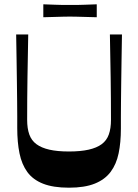

<svg xmlns="http://www.w3.org/2000/svg" viewBox="-20 -860 641 891"><path d="M300 11Q227 11 180 -7.5Q133 -26 107 -61.5Q81 -97 70.5 -148.5Q60 -200 60 -266Q60 -290 60 -321Q60 -352 59.5 -390.5Q59 -429 58.5 -476Q58 -523 57 -579Q56 -635 55 -700H111Q109 -601 107.5 -502Q106 -403 106 -304Q106 -264 116 -236Q126 -208 149 -191Q172 -174 209 -165.5Q246 -157 300 -157Q354 -157 391.5 -165.5Q429 -174 452 -191Q475 -208 485 -236Q495 -264 495 -304Q495 -403 493.5 -502Q492 -601 490 -700H546Q545 -635 544 -578.5Q543 -522 542.5 -474.5Q542 -427 541.5 -388Q541 -349 541 -318Q541 -287 541 -263Q541 -199 530.5 -148.5Q520 -98 493.5 -62.5Q467 -27 420 -8Q373 11 300 11ZM181 -780V-840Q216 -839 236.5 -838Q257 -837 272.5 -837Q288 -837 304 -837Q322 -837 337 -837Q352 -837 373 -838Q394 -839 429 -840V-780Q394 -781 373 -781.5Q352 -782 336.5 -782.5Q321 -783 304 -783Q287 -783 272 -782.5Q257 -782 236.5 -781.5Q216 -781 181 -780Z"/></svg>

Font: Ojuju SemiBold
Style: Regular
Weight: 600
Designer: Chisaokwu Joboson, Mirko Velimirovic
Foundry: Udi Foundry
Version: Version 1.000